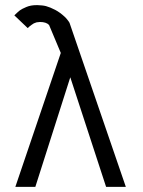

<svg xmlns="http://www.w3.org/2000/svg" viewBox="-20 -731 560 751"><path d="M40 0H118.2L254.9 -428.7L395 0H472.2L252 -641.6C251.5 -643.6 248 -647.9 243.2 -654.3C239.7 -658.7 236.3 -662.6 232.4 -666C221.2 -676.3 209 -685.5 195.8 -692.4C182.6 -699.2 170.9 -704.1 160.2 -707C150.9 -709.5 139.6 -710.4 127.4 -710.9H122.1C107.4 -710.9 94.7 -708.5 83 -703.6C71.3 -698.7 63 -694.3 57.6 -690.4C52.2 -686.5 45.4 -679.7 36.1 -670.9L88.4 -621.1L95.7 -627.9L103.5 -633.8L112.3 -639.6L123 -643.6L136.2 -645C152.8 -645 164.6 -641.1 171.9 -633.3L217.8 -523.9Z"/></svg>

Font: Tuffy
Style: Regular
Weight: 500
Designer: Thatcher Ulrich, Karoly Barta and Michael Everson
Version: Version 001.270